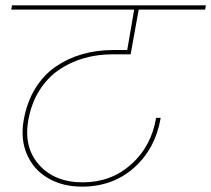

<svg xmlns="http://www.w3.org/2000/svg" viewBox="-20 -760 789 717"><path d="M22 -724.1 24.9 -740.2H749L746.1 -724.1H498L467.8 -557.1H399.9Q342.3 -557.1 291 -542Q239.7 -526.9 197.5 -497.3Q155.3 -467.8 126 -420.4Q96.7 -373 85.9 -312Q67.4 -210.4 125.7 -144.8Q184.1 -79.1 289.1 -79.1Q394.5 -79.1 469.7 -146Q544.9 -212.9 563 -319.8H580.1Q560.5 -205.1 481 -134Q401.4 -63 286.1 -63Q213.9 -63 159.4 -94.7Q105 -126.5 80.3 -184.1Q55.7 -241.7 68.8 -313Q80.6 -378.9 111.6 -429.4Q142.6 -480 187.7 -511Q232.9 -542 287.1 -557.6Q341.3 -573.2 402.8 -573.2H455.1L481 -724.1Z"/></svg>

Font: SVN-Poppins Thin
Style: Italic
Weight: 100
Italic angle: -10°
Designer: Ninad Kale (Devanagari), Jonny Pinhorn (Latin)
Foundry: Indian Type Foundry
Version: Version 3.002 2017